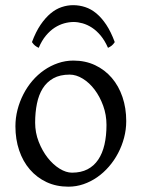

<svg xmlns="http://www.w3.org/2000/svg" viewBox="-20 -701 543 736"><path d="M388.2 -222.2Q388.2 -260.7 375.5 -295.7Q362.8 -330.6 342.8 -357.2Q322.8 -383.8 297.4 -399.4Q272 -415 247.1 -415Q210 -415 184.6 -400.9Q159.2 -386.7 143.8 -362.1Q128.4 -337.4 121.6 -303.7Q114.7 -270 114.7 -231Q114.7 -192.4 128.4 -157.5Q142.1 -122.6 162.8 -96.2Q183.6 -69.8 208.5 -54.4Q233.4 -39.1 255.9 -39.1Q290.5 -39.1 315.4 -52Q340.3 -64.9 356.4 -88.9Q372.6 -112.8 380.4 -146.5Q388.2 -180.2 388.2 -222.2ZM463.9 -236.8Q463.9 -204.1 455.6 -172.9Q447.3 -141.6 432.6 -113.8Q418 -85.9 397.5 -62.3Q377 -38.6 352.3 -21.5Q327.6 -4.4 299.8 5.1Q272 14.6 242.2 14.6Q195.8 14.6 158.4 -2.9Q121.1 -20.5 94.5 -51.3Q67.9 -82 53.5 -124.5Q39.1 -167 39.1 -216.8Q39.1 -249 47.1 -280.3Q55.2 -311.5 69.6 -339.6Q84 -367.7 104.2 -391.4Q124.5 -415 149.2 -432.1Q173.8 -449.2 202.4 -459Q231 -468.8 261.2 -468.8Q307.1 -468.8 344.5 -451.2Q381.8 -433.6 408.4 -402.6Q435.1 -371.6 449.5 -329.1Q463.9 -286.6 463.9 -236.8ZM102.5 -539.6Q117.2 -579.1 135.5 -606Q153.8 -632.8 174.1 -649.7Q194.3 -666.5 216.3 -673.8Q238.3 -681.2 260.3 -681.2Q284.2 -681.2 306.6 -673.8Q329.1 -666.5 349.4 -649.7Q369.6 -632.8 387.5 -606Q405.3 -579.1 419.9 -539.6Q414.1 -530.8 408.2 -526.1Q402.3 -521.5 394 -517.6Q381.8 -545.4 366 -564.5Q350.1 -583.5 332.5 -595Q314.9 -606.4 296.6 -611.6Q278.3 -616.7 262.2 -616.7Q245.1 -616.7 226.3 -611.6Q207.5 -606.4 189.7 -595Q171.9 -583.5 156 -564.5Q140.1 -545.4 128.4 -517.6Q120.1 -521.5 114.3 -526.1Q108.4 -530.8 102.5 -539.6Z"/></svg>

Font: Gentium Plus Phon
Style: Regular
Weight: 400
Designer: J. Victor Gaultney, Annie Olsen, Iska Routamaa, Becca Hirsbrunner
Foundry: SIL International
Version: Version 5.000